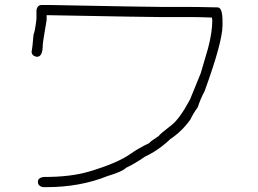

<svg xmlns="http://www.w3.org/2000/svg" viewBox="-20 -606 1040 774"><path d="M148.4 -585.9H177.7Q578.6 -578.1 632.8 -578.1H738.3Q777.8 -578.1 857.4 -576.2Q877 -576.2 877 -519.5V-503.9Q877 -437 804.7 -238.3Q788.1 -207.5 777.3 -173.8Q757.3 -146 748 -125Q713.4 -76.2 666 -44.9Q619.1 0 564.5 25.4Q520.5 55.7 488.3 70.3Q473.6 85.9 414.1 103.5Q302.7 148.4 168 148.4H154.3Q132.8 145 132.8 127Q132.8 111.3 154.3 107.4H158.2Q265.6 107.4 337.9 85.9Q455.6 51.3 509.8 11.7Q537.1 -7.8 582 -29.3Q582 -33.2 621.1 -58.6Q621.6 -63.5 673.8 -103.5Q706.5 -130.9 746.1 -205.1L789.1 -310.5L818.4 -410.2Q835.9 -476.1 835.9 -525.4L834 -535.2Q784.7 -537.1 761.7 -537.1H634.8Q581.5 -537.1 168 -544.9V-525.4Q152.3 -434.6 152.3 -423.8Q152.3 -377 128.9 -377Q107.4 -380.4 107.4 -398.4Q110.8 -412.6 115.2 -466.8Q121.1 -479 127 -529.3V-564.5Q130.4 -585.9 148.4 -585.9Z"/></svg>

Font: CEF Fonts CJK
Style: Regular
Weight: 400
Designer: PartyBoss (派对大魔王)
Version: Release 2.25